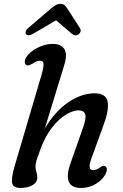

<svg xmlns="http://www.w3.org/2000/svg" viewBox="-20 -940 621 971"><path d="M513 -58.5Q497.5 -29.5 464 -9.5Q430.5 10.5 390 10.5Q292 10.5 337.5 -117L399 -291.5Q417 -341.5 411 -361.8Q405 -382 376.5 -382Q350.5 -382 315 -361.2Q279.5 -340.5 244.5 -296.8Q209.5 -253 184 -184Q170 -145 164.8 -129Q159.5 -113 159.5 -97Q159.5 -83.5 164 -70.5Q168.5 -57.5 168.5 -41.5Q168.5 -17.5 144.2 -3.5Q120 10.5 83 10.5Q49 10.5 42 -12Q35 -34.5 54.5 -101.5L190 -561.5Q201 -600 200.2 -616.5Q199.5 -633 180 -633Q172 -633 164 -629.2Q156 -625.5 144.5 -618Q135.5 -613 127.8 -610.2Q120 -607.5 113.5 -611Q105.5 -616 105.2 -627Q105 -638 113.5 -651.5Q131 -678.5 169.2 -698.2Q207.5 -718 247.5 -718Q288.5 -718 305.2 -692.2Q322 -666.5 304.5 -609.5L206.5 -289.5Q258.5 -377.5 325.5 -422.8Q392.5 -468 458 -468Q517.5 -468 524.5 -424.5Q531.5 -381 503.5 -307L443 -141Q420 -79.5 451 -79.5Q459 -79.5 466.8 -82.2Q474.5 -85 485.5 -93Q493.5 -98.5 499.8 -100.8Q506 -103 513 -98.5Q528 -88 513 -58.5ZM148 -769.5Q122.5 -755.5 112.5 -766.5Q108 -771 110 -780Q112 -789 123 -798.5L233.5 -893Q248.5 -905.5 260 -913Q271.5 -920.5 286 -920.5Q300 -920.5 307.5 -913Q315 -905.5 323 -893L384 -798.5Q390 -789 387 -780Q384 -771 377.5 -766.5Q361 -755.5 343 -769.5L263.5 -837.5Z"/></svg>

Font: Fraunces 9pt SuperSoft
Style: Italic
Weight: 400
Italic angle: -16°
Version: Version 1.000;[b76b70a41]